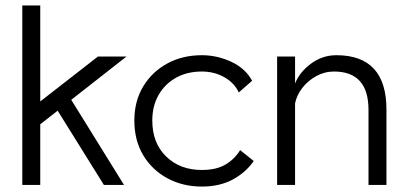

<svg xmlns="http://www.w3.org/2000/svg" viewBox="-20 -680 1493 706"><path d="M62 0V-660H128V-307L340 -472H445L242 -313L436 0H362L192 -273L128 -223V0Z M722 6Q652 6 595.5 -24.5Q539 -55 506.5 -109.5Q474 -164 474 -237Q474 -308 506.5 -362Q539 -416 595 -446.5Q651 -477 722 -477Q779 -477 831 -452.5Q883 -428 907 -383L858 -340Q842 -375 805 -396Q768 -417 722 -417Q668 -417 627 -394Q586 -371 563 -330.5Q540 -290 540 -237Q540 -154 591 -104.5Q642 -55 722 -55Q775 -55 808.5 -74.5Q842 -94 863 -128L913 -88Q884 -46 836 -20Q788 6 722 6Z M999 0V-472H1065V-373Q1081 -414 1123 -445.5Q1165 -477 1217 -477Q1401 -477 1401 -277V0H1335V-276Q1335 -417 1208 -417Q1173 -417 1142.5 -400Q1112 -383 1091.5 -356.5Q1071 -330 1065 -300V0Z"/></svg>

Font: Lil Grotesk
Style: Regular
Weight: 400
Designer: Bastien Sozeau
Foundry: NBR — Bastien Sozeau
Version: Version 4.002; ttfautohint (v1.8.4.7-5d5b)